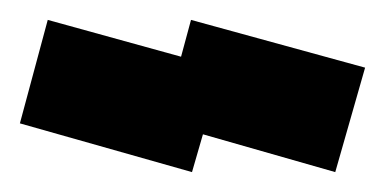

<svg xmlns="http://www.w3.org/2000/svg" viewBox="-20 -673 387 193"><path d="M173 -500 0 -549 28 -653 162 -616 172 -653 347 -605 317 -500 184 -538Z"/></svg>

Font: Blaka Ink
Style: Regular
Weight: 400
Designer: Mohamed Gaber
Foundry: Kief Type Foundry
Version: Version 1.003; ttfautohint (v1.8.4.7-5d5b)